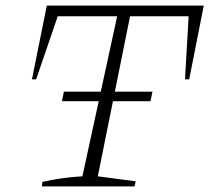

<svg xmlns="http://www.w3.org/2000/svg" viewBox="-20 -665 747 685"><path d="M707 -645 655 -382H640L653 -607H444L329 -36L464 -18L460 0H130L131 -16Q166 -24 201.5 -29Q237 -34 274 -36L398 -607H186L109 -382H94L147 -645ZM208 -338H524L517 -304H201Z"/></svg>

Font: Piazzolla ExtraLight
Style: Italic
Weight: 200
Italic angle: -11.3°
Designer: Juan Pablo del Peral
Foundry: Huerta Tipografica
Version: Version 1.330